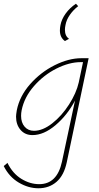

<svg xmlns="http://www.w3.org/2000/svg" viewBox="-57 -720 533 1029"><path d="M264 -557Q264 -570 267 -585Q273 -617 295 -647.5Q317 -678 350 -700L362 -687Q336 -667 317.5 -640.5Q299 -614 294 -586Q291 -573 291 -560Q291 -527 313 -512L291 -500Q264 -519 264 -557ZM418 -408 301 149Q286 220 246 254.5Q206 289 149 289Q95 289 43.5 258.5Q-8 228 -37 170L-17 153Q11 210 57.5 238.5Q104 267 153 267Q249 267 275 147L345 -181Q304 -103 241 -49.5Q178 4 117 4Q77 4 53 -24Q29 -52 29 -95Q29 -105 33 -129Q48 -205 104.5 -269Q161 -333 236 -370.5Q311 -408 379 -408ZM365 -278 388 -387H376Q314 -387 245.5 -352.5Q177 -318 125 -258.5Q73 -199 59 -129Q56 -114 56 -99Q56 -63 75 -41Q94 -19 125 -19Q172 -19 223 -59Q274 -99 313 -160Q352 -221 365 -278Z"/></svg>

Font: Ysabeau Infant Extralight
Style: Italic
Weight: 200
Italic angle: -12°
Designer: Christian Thalmann (Catharsis Fonts)
Version: Version 0.003